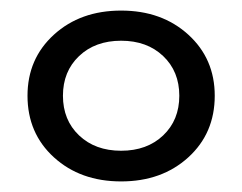

<svg xmlns="http://www.w3.org/2000/svg" viewBox="-20 -767 458 363"><path d="M32 -586Q32 -656 82 -701.5Q132 -747 209 -747Q286 -747 336 -701.5Q386 -656 386 -586Q386 -515 336 -469.5Q286 -424 209 -424Q132 -424 82 -469.5Q32 -515 32 -586ZM129.5 -511Q160 -482 209 -482Q258 -482 288.5 -511Q319 -540 319 -586Q319 -632 288.5 -661Q258 -690 209 -690Q160 -690 129.5 -661Q99 -632 99 -586Q99 -540 129.5 -511Z"/></svg>

Font: Montserrat
Style: Regular
Weight: 500
Designer: Julieta Ulanovsky
Foundry: Julieta Ulanovsky
Version: Version 7.200;PS 007.200;hotconv 1.0.88;makeotf.lib2.5.64775